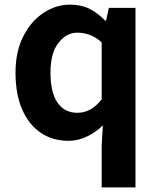

<svg xmlns="http://www.w3.org/2000/svg" viewBox="-20 -594 684 829"><path d="M419 215V37L424 -53Q396 -24 356.5 -5Q317 14 276 14Q207 14 155.5 -21Q104 -56 75.5 -122Q47 -188 47 -280Q47 -371 80.5 -437Q114 -503 168 -538.5Q222 -574 282 -574Q329 -574 364.5 -557Q400 -540 434 -505H438L450 -560H565V215ZM314 -107Q343 -107 368.5 -120.5Q394 -134 419 -165V-411Q394 -434 367 -443.5Q340 -453 314 -453Q267 -453 232.5 -409Q198 -365 198 -281Q198 -194 228.5 -150.5Q259 -107 314 -107Z"/></svg>

Font: Chiron Sans HK TT
Style: Bold
Weight: 700
Designer: Ryoko NISHIZUKA 西塚涼子 (kana, bopomofo & ideographs); Paul D. Hunt (Latin, Greek & Cyrillic); Sandoll Communications 산돌커뮤니
Foundry: Adobe
Version: Version 2.022;hotconv 1.0.109;makeotfexe 2.5.65596